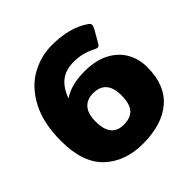

<svg xmlns="http://www.w3.org/2000/svg" viewBox="-185 -847 1015 1015"><g transform="rotate(-45 322.5 -340.0)"><path d="M23 -302Q23 -434 69 -522.5Q115 -611 189 -653Q263 -695 348 -695Q481 -695 563 -637Q574 -629 574 -619Q574 -612 567 -598L526 -527Q518 -514 509 -514Q503 -514 489 -521Q432 -551 367 -551Q307 -551 269.5 -522Q232 -493 210 -433Q270 -475 373 -475Q453 -475 509 -446Q565 -417 593.5 -367.5Q622 -318 622 -256Q622 -122 542.5 -53.5Q463 15 319 15Q187 15 105 -62Q23 -139 23 -302ZM420 -247Q420 -361 321 -361Q276 -361 250.5 -332.5Q225 -304 225 -246Q225 -185 249 -156.5Q273 -128 319 -128Q371 -128 395.5 -156.5Q420 -185 420 -247Z"/></g></svg>

Font: Mitr SemiBold
Style: Regular
Weight: 600
Designer: Thanarat Vachiruckul
Foundry: Cadson Demak
Version: Version 1.002